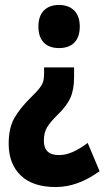

<svg xmlns="http://www.w3.org/2000/svg" viewBox="-20 -578 424 775"><path d="M279 -266Q279 -217 264.5 -184Q250 -151 214 -116Q183 -86 170 -64Q157 -42 157 -10Q157 48 218 48Q245 48 273.5 35.5Q302 23 334 -1L382 113Q294 177 205 177Q112 177 63.5 130Q15 83 15 2Q15 -62 38.5 -102.5Q62 -143 106 -186Q130 -209 141 -224Q152 -239 155 -251.5Q158 -264 158 -282V-306H279ZM302 -471Q302 -429 280.5 -406.5Q259 -384 218 -384Q178 -384 156.5 -406.5Q135 -429 135 -471Q135 -513 157 -535.5Q179 -558 218 -558Q257 -558 279.5 -535.5Q302 -513 302 -471Z"/></svg>

Font: Noto Sans Lao Looped ExtraCondensed ExtraBold
Style: Regular
Weight: 800
Width: 2
Designer: Mark Frömberg, Ben Mitchell
Foundry: The Fontpad Ltd
Version: Version 1.002; ttfautohint (v1.8.4.7-5d5b)